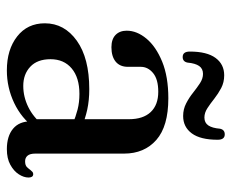

<svg xmlns="http://www.w3.org/2000/svg" viewBox="-80 -612 704 585"><g transform="rotate(90 272.5 -320.0)"><path d="M350.1 -61.9V-71.9L343.7 -75.1V-360.3Q343.7 -403.6 321.9 -426.7Q300.1 -449.7 260.1 -449.7Q222.2 -449.7 203.2 -434Q184.1 -418.3 184.1 -396.4V-357.2Q184.1 -332.9 168.3 -319.9Q152.4 -307 124.4 -307Q99.9 -307 86.9 -319.6Q74 -332.3 74 -353.6Q74 -384.5 98.1 -413.6Q122.3 -442.7 168.3 -461.6Q214.3 -480.4 280 -480.4Q365.3 -480.4 406.9 -443.8Q448.5 -407.1 448.5 -345.5V-75Q448.5 -58.9 454.8 -51.5Q461 -44 471.9 -44Q484.3 -44 489.7 -49.7Q495.1 -55.4 499 -60.8Q501.6 -64 504.3 -66.4Q507 -68.7 511.1 -68.7Q516.3 -68.7 518.9 -64.9Q521.4 -61 521.4 -54.5Q521.4 -40 511.6 -24.8Q501.7 -9.5 482.6 1Q463.4 11.6 435 11.6Q395.4 11.6 372.7 -7.3Q350.1 -26.1 350.1 -61.9ZM51.5 -104.1Q51.5 -163.6 104.6 -201.6Q157.8 -239.5 252.1 -239.5Q286.1 -239.5 314.6 -233.3Q343 -227 364.8 -217.1L356.8 -189.5Q336.1 -198.2 314.2 -203.9Q292.4 -209.5 266.7 -209.5Q217 -209.5 189 -185.9Q160.9 -162.3 160.9 -121.3Q160.9 -81.2 183.8 -59.8Q206.6 -38.4 242.2 -38.4Q275.6 -38.4 306.7 -53.7Q337.7 -69 360.1 -97.2L370.6 -73.4Q340.9 -32.8 294.1 -10.6Q247.3 11.6 195 11.6Q131.6 11.6 91.5 -19.8Q51.5 -51.1 51.5 -104.1ZM334 -525.5Q313.1 -525.5 295.5 -534.7Q277.8 -543.8 262.9 -555.8Q247.9 -567.7 233.9 -576.9Q219.9 -586 205.6 -586Q189.8 -586 181.6 -574.3Q173.4 -562.5 171.2 -538.7Q168.2 -524.1 154.2 -524.1Q137.6 -524.1 137.6 -545.9Q137.6 -598.1 157.1 -624.4Q176.5 -650.6 209.9 -650.6Q231.3 -650.6 248.7 -641.5Q266.1 -632.3 281.1 -620.5Q296 -608.6 310 -599.5Q324 -590.3 338.6 -590.3Q354.6 -590.3 362.7 -602.3Q370.7 -614.3 372.7 -637.9Q375.7 -652.3 389.9 -652.3Q406.3 -652.3 406.3 -630.7Q406.3 -578.2 386.9 -551.9Q367.4 -525.5 334 -525.5Z"/></g></svg>

Font: Fraunces
Style: Regular
Weight: 900
Version: Version 1.000;[b76b70a41]